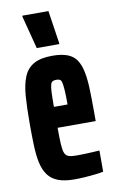

<svg xmlns="http://www.w3.org/2000/svg" viewBox="-83 -750 483 804"><g transform="rotate(-10 159.0 -348.5)"><path d="M167 8Q125 8 98 -2.5Q71 -13 55.5 -34Q40 -55 33 -86.5Q26 -118 24.5 -160Q23 -202 23 -254Q23 -320 26.5 -369.5Q30 -419 43.5 -452Q57 -485 86 -501.5Q115 -518 165 -518Q204 -518 229 -508.5Q254 -499 267.5 -479Q281 -459 287.5 -428Q294 -397 295.5 -354Q297 -311 297 -254V-217H135Q135 -173 136.5 -147.5Q138 -122 143 -109.5Q148 -97 160 -93Q172 -89 194 -89Q203 -89 221 -89.5Q239 -90 259 -91Q279 -92 291 -93V-3Q277 0 256 2.5Q235 5 212 6.5Q189 8 167 8ZM193 -286V-310Q193 -346 191.5 -367.5Q190 -389 187.5 -399.5Q185 -410 179.5 -413Q174 -416 164 -416Q155 -416 149 -413Q143 -410 140 -399.5Q137 -389 136 -367Q135 -345 135 -306H213ZM107 -561 71 -700V-705H182L203 -566V-561Z"/></g></svg>

Font: Saira UltraCondensed ExtraBold
Style: Regular
Weight: 800
Width: 1
Designer: Hector Gatti with collaboration of the Omnibus-Type team
Foundry: Omnibus-Type
Version: Version 1.101